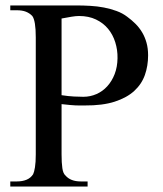

<svg xmlns="http://www.w3.org/2000/svg" viewBox="-20 -682 596 702"><path d="M521.5 -479.5Q521.5 -441.4 509.8 -408Q498 -374.5 470.9 -349.6Q443.8 -324.7 399.4 -310.3Q355 -295.9 289.6 -296.4H272.9Q265.6 -296.4 256.8 -296.6Q248 -296.9 236.1 -298.1Q224.1 -299.3 205.1 -301.3V-117.7Q205.1 -86.4 208 -66.9Q210.9 -47.4 219.2 -40.5Q237.8 -18.6 275.4 -18.6H300.3V0H17.6V-18.6H41.5Q62 -18.6 77.1 -24.9Q92.3 -31.2 101.1 -44.9Q105 -52.7 107.9 -70.6Q110.8 -88.4 110.8 -117.7V-545.4Q110.8 -606.4 98.1 -623.5Q88.4 -633.8 74.7 -639.2Q61 -644.5 41.5 -644.5H17.6V-662.1H258.8Q284.2 -662.1 310.1 -660.6Q335.9 -659.2 360.1 -654.5Q384.3 -649.9 406.2 -641.8Q428.2 -633.8 445.3 -620.6Q461.4 -608.9 475.3 -595Q489.3 -581.1 499.5 -564Q509.8 -546.9 515.6 -526.1Q521.5 -505.4 521.5 -479.5ZM409.7 -469.2Q410.2 -499.5 401.4 -527.6Q392.6 -555.7 375 -576.9Q357.4 -598.1 330.8 -610.8Q304.2 -623.5 269 -623.5Q257.3 -623.5 241.2 -620.8Q225.1 -618.2 205.1 -614.3V-334Q230.5 -330.1 250.5 -329.1Q270.5 -328.1 284.7 -328.1Q310.1 -328.1 332.8 -338.1Q355.5 -348.1 372.3 -366.7Q389.2 -385.3 399.2 -411.1Q409.2 -437 409.7 -469.2Z"/></svg>

Font: Doulos SIL Eur
Style: Regular
Weight: 400
Designer: Walt Agee, Victor Gaultney, Peter Martin, Debbi Hosken, Becca Hirsbrunner
Foundry: SIL International
Version: Version 5.000